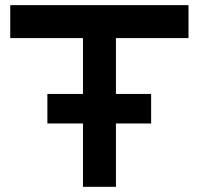

<svg xmlns="http://www.w3.org/2000/svg" viewBox="-20 -720 766 740"><path d="M562.5 -244.1H426.8V0H299.8V-244.1H162.6V-357.9H299.8V-573.2H19.5V-700.2H706.5V-573.2H426.8V-357.9H562.5Z"/></svg>

Font: Audiowide
Style: Regular
Weight: 400
Designer: Astigmatic (AOETI)
Foundry: Astigmatic (AOETI)
Version: Version 1.002